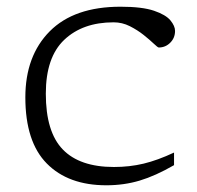

<svg xmlns="http://www.w3.org/2000/svg" viewBox="-20 -542 586 572"><path d="M339 -522Q403.5 -522 438.8 -510Q474 -498 487.8 -481.2Q501.5 -464.5 501.5 -450Q501.5 -429 487.2 -414.8Q473 -400.5 453 -400.5Q450 -400.5 438.2 -411.8Q426.5 -423 408 -437.8Q389.5 -452.5 366.8 -464Q344 -475.5 318.5 -475.5Q226.5 -475.5 171.5 -423.5Q116.5 -371.5 116.5 -263Q116.5 -149 167 -96.8Q217.5 -44.5 319.5 -44.5Q366 -44.5 407.8 -54.5Q449.5 -64.5 498.5 -87.5V-50Q443 -18 396.2 -4Q349.5 10 297 10Q183.5 10 119.5 -54.8Q55.5 -119.5 55.5 -252Q55.5 -375.5 128.2 -448.8Q201 -522 339 -522Z"/></svg>

Font: Newsreader Caption Light
Style: Regular
Weight: 300
Designer: Hugues Gentile
Foundry: Production Type
Version: Version 1.001